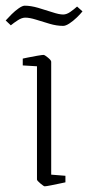

<svg xmlns="http://www.w3.org/2000/svg" viewBox="-48 -645 310 675"><path d="M109 10Q106 10 94 0Q82 -10 82 -14V-412L32 -415V-439Q32 -439 48.5 -442.5Q65 -446 83 -449Q101 -452 105 -452Q109 -452 120.5 -442.5Q132 -433 132 -428V-31L182 -27V-4Q182 -4 165.5 -0.5Q149 3 131.5 6.5Q114 10 109 10ZM174 -554Q151 -554 126 -561.5Q101 -569 78.5 -576Q56 -583 41 -583Q29 -583 15 -574Q1 -565 -10 -556L-28 -573Q-19 -583 -7 -595Q5 -607 18 -616Q31 -625 39 -625Q60 -625 86 -617.5Q112 -610 136 -602Q160 -594 174 -594Q186 -594 199 -603Q212 -612 223 -622L242 -605Q234 -595 221.5 -583Q209 -571 196 -562.5Q183 -554 174 -554Z"/></svg>

Font: Grenze Gotisch ExtraLight
Style: Regular
Weight: 200
Designer: Renata Polastri
Foundry: Omnibus-Type
Version: Version 1.001